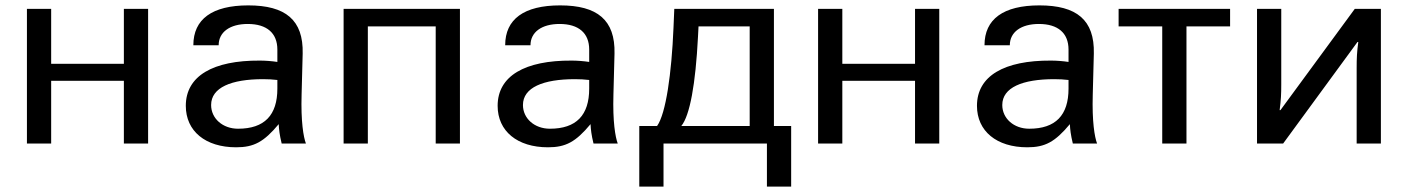

<svg xmlns="http://www.w3.org/2000/svg" viewBox="-20 -533 5228 713"><path d="M80 0H170V-233H440V0H530V-500H440V-296H170V-500H80Z M1010 -204C1010 -105 962 -55 864 -55C807 -55 764 -93 764 -143C764 -208 839 -239 957 -239C979 -239 990 -238 1010 -236ZM670 -140C670 -46 743 14 857 14C923 14 960 -6 1015 -72C1016 -52 1018 -33 1026 0H1116C1107 -24 1097 -81 1100 -182L1104 -334C1107 -459 1040 -513 902 -513C768 -513 698 -462 698 -365H792C792 -414 834 -444 900 -444C971 -444 1010 -410 1010 -349V-303C991 -306 965 -308 945 -308C771 -309 670 -251 670 -140Z M1346 0V-435H1598V0H1688V-500H1256V0Z M2168 -204C2168 -105 2120 -55 2022 -55C1965 -55 1922 -93 1922 -143C1922 -208 1997 -239 2115 -239C2137 -239 2148 -238 2168 -236ZM1828 -140C1828 -46 1901 14 2015 14C2081 14 2118 -6 2173 -72C2174 -52 2176 -33 2184 0H2274C2265 -24 2255 -81 2258 -182L2262 -334C2265 -459 2198 -513 2060 -513C1926 -513 1856 -462 1856 -365H1950C1950 -414 1992 -444 2058 -444C2129 -444 2168 -410 2168 -349V-303C2149 -306 2123 -308 2103 -308C1929 -309 1828 -251 1828 -140Z M2510 -65C2542 -104 2563 -221 2572 -396L2574 -435H2764V-65ZM2354 160H2444V0H2828V160H2918V-65H2854V-500H2484L2481 -429C2474 -261 2453 -111 2420 -65H2354Z M3018 0H3108V-233H3378V0H3468V-500H3378V-296H3108V-500H3018Z M3948 -204C3948 -105 3900 -55 3802 -55C3745 -55 3702 -93 3702 -143C3702 -208 3777 -239 3895 -239C3917 -239 3928 -238 3948 -236ZM3608 -140C3608 -46 3681 14 3795 14C3861 14 3898 -6 3953 -72C3954 -52 3956 -33 3964 0H4054C4045 -24 4035 -81 4038 -182L4042 -334C4045 -459 3978 -513 3840 -513C3706 -513 3636 -462 3636 -365H3730C3730 -414 3772 -444 3838 -444C3909 -444 3948 -410 3948 -349V-303C3929 -306 3903 -308 3883 -308C3709 -309 3608 -251 3608 -140Z M4296 0H4386V-435H4548V-500H4134V-435H4296Z M4648 0H4745L5021 -377H5024C5019 -339 5018 -318 5018 -280V0H5108V-500H5011L4735 -124H4732C4737 -162 4738 -183 4738 -220V-500H4648Z"/></svg>

Font: Perun
Style: Regular
Weight: 400
Foundry: Copyright (c) Stefan Peev, Context Ltd, 2016
Version: Version 1.089